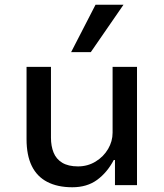

<svg xmlns="http://www.w3.org/2000/svg" viewBox="-20 -781 691 810"><path d="M285 9Q223 9 179.5 -13.5Q136 -36 114 -81Q92 -126 92 -194V-499H195V-200Q195 -165 206 -137.5Q217 -110 242.5 -94.5Q268 -79 309 -79Q350 -79 383.5 -99.5Q417 -120 436 -152.5Q455 -185 455 -221V-499H558V0H465V-106H460Q432 -53 389.5 -22Q347 9 285 9ZM280 -561 383 -761H501L363 -561Z"/></svg>

Font: Nunito Sans 12pt ExtraLight 6pt Medium
Style: Regular
Weight: 500
Version: Version 3.101;gftools[0.9.27]